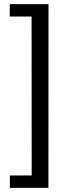

<svg xmlns="http://www.w3.org/2000/svg" viewBox="-20 -743 343 924"><path d="M213.5 -723H27V-663.5H132L132.5 101.5H27.5V161H213Z"/></svg>

Font: Public Sans
Style: Regular
Weight: 400
Designer: The Public Sans project authors (U.S. Web Design System). Libre Franklin designed by Pablo Impallari and Rodrigo Fuenzal
Version: Version 1.008; ttfautohint (v1.8.1) -l 8 -r 50 -G 200 -x 14 